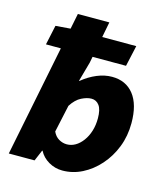

<svg xmlns="http://www.w3.org/2000/svg" viewBox="-107 -782 769 878"><g transform="rotate(15 277.5 -343.0)"><path d="M269 12Q234 12 204 -5.5Q174 -23 159 -52H157L135 0H13L153 -698H302L263 -497L237 -404H239Q272 -431 308 -446Q344 -461 379 -461Q445 -461 482 -414Q519 -367 519 -279Q519 -218 498.5 -165.5Q478 -113 442.5 -73Q407 -33 362.5 -10.5Q318 12 269 12ZM258 -109Q279 -109 298 -120Q317 -131 332.5 -152Q348 -173 356.5 -200.5Q365 -228 365 -260Q365 -302 351 -321Q337 -340 314 -340Q293 -340 267 -327Q241 -314 220 -281L192 -152Q202 -130 220 -119.5Q238 -109 258 -109ZM48 -526 68 -619 144 -625H449L427 -526Z"/></g></svg>

Font: Source Sans 3 ExtraLight ExtraBold
Style: Italic
Weight: 800
Italic angle: -11°
Version: Version 3.052;hotconv 1.1.0;makeotfexe 2.6.0